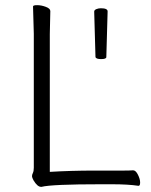

<svg xmlns="http://www.w3.org/2000/svg" viewBox="-20 -715 587 744"><path d="M397 -670 392 -494Q392 -486 372 -486Q352 -486 350 -494L345 -670Q345 -676 353 -679.5Q361 -683 371 -683Q397 -683 397 -671ZM345 -54H458Q482 -54 495 -55H496Q506 -55 514.5 -38Q523 -21 523 -8Q523 5 517 5H516Q477 -1 413 -1H372Q181 -1 141 9H139Q125 9 110 -16Q104 -27 104 -32Q104 -38 107.5 -45Q111 -52 111 -65V-584L108 -690Q108 -695 124 -695Q140 -695 157.5 -688.5Q175 -682 175 -672L173 -583V-49Q256 -54 345 -54Z"/></svg>

Font: Moon Stars Kai T Light
Style: Regular
Weight: 300
Designer: GuiWonder
Version: Version 1.101